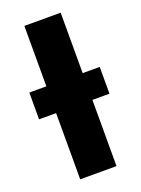

<svg xmlns="http://www.w3.org/2000/svg" viewBox="-134 -754 598 815"><g transform="rotate(-20 165.0 -346.5)"><path d="M324 -420V-299H247V0H83V-299H6V-420H83V-693H247V-420Z"/></g></svg>

Font: FiraGO
Style: Bold
Weight: 700
Designer: bBox Type
Foundry: bBox Type GmbH
Version: Version 1.001;PS 001.001;hotconv 1.0.88;makeotf.lib2.5.64775